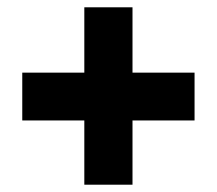

<svg xmlns="http://www.w3.org/2000/svg" viewBox="-20 -617 594 526"><path d="M343 -418V-597H211V-418H41V-287H211V-111H343V-287H513V-418Z"/></svg>

Font: Noto Sans Arabic UI SmCn Bk
Style: Regular
Weight: 900
Width: 4
Designer: Monotype Design Team, Nadine Chahine and Nizar Qandah
Foundry: Monotype Imaging Inc.
Version: Version 2.010